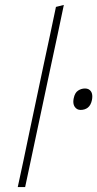

<svg xmlns="http://www.w3.org/2000/svg" viewBox="-20 -759 394 779"><path d="M52 0Q64 -56.5 75.5 -109Q86.5 -161 99 -221.5L156.5 -493.5Q170 -557 183 -617Q195.5 -676.5 207 -731L239 -739Q226 -677 213.5 -617.5Q200.5 -558 187 -494L129 -221Q116 -159.5 105 -108Q94 -56.5 82 0ZM307 -313Q291.5 -313 283 -326Q277.5 -334.5 277.5 -346.5Q277.5 -352.5 279 -360Q283.5 -382.5 296.5 -391.2Q309.5 -400 325 -400Q341.5 -400 349.5 -387.5Q354.5 -379.5 354.5 -367.5Q354.5 -361 353 -353Q348.5 -332 336.5 -322.5Q324.5 -313 307 -313Z"/></svg>

Font: Heraclito Thin
Style: Italic
Weight: 100
Italic angle: -12°
Designer: Kostas Bartsokas (font) & Cristiano Sobral (main changes)
Foundry: Kostas Bartsokas (font) & Cristiano Sobral (main changes)
Version: Version 1.00;July 8, 2020;FontCreator 13.0.0.2655 64-bit